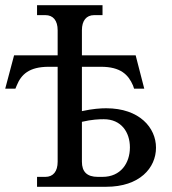

<svg xmlns="http://www.w3.org/2000/svg" viewBox="-105 -716 658 736"><path d="M37 0H302C430 0 493 -72 493 -150C493 -226 430 -301 302 -301C281 -301 250 -299 209 -290V-460H282C357 -460 387 -430 405 -388L409 -376H448L415 -504H209V-600C209 -637 226 -658 256 -658H288V-696H37V-658H69C99 -658 116 -637 116 -600V-504H-51L-85 -376H-46L-41 -388C-24 -430 6 -460 82 -460H116V-96C116 -59 99 -38 69 -38H37ZM209 -96V-249C247 -258 275 -259 293 -259C360 -259 393 -209 393 -151C393 -91 358 -38 288 -38H270C228 -38 209 -58 209 -96Z"/></svg>

Font: LT Superior Serif Medium
Style: Regular
Weight: 500
Designer: Daniel Lyons
Foundry: LyonsType
Version: Version 2.120;FEAKit 1.0